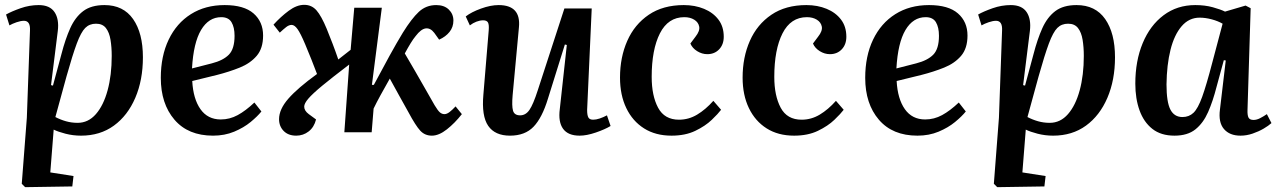

<svg xmlns="http://www.w3.org/2000/svg" viewBox="-20 -547 5278 794"><path d="M104 -421Q106 -461 79 -461Q66 -461 48.5 -455Q31 -449 19 -442L5 -487Q28 -500 65 -513Q102 -526 140 -526Q186 -526 205.5 -497Q225 -468 219 -419L191 -195L199 -193L234 -323Q250 -385 270.5 -430.5Q291 -476 324 -501Q357 -526 412 -526Q490 -526 530.5 -468Q571 -410 571 -310Q571 -216 539.5 -142.5Q508 -69 451 -27.5Q394 14 315 14Q282 14 251 6Q220 -2 202 -11L188 166L284 181L279 224L84 227L70 213L91 -60ZM377 -449Q350 -449 332.5 -431.5Q315 -414 297.5 -367Q280 -320 255 -231L209 -63Q230 -52 253 -45.5Q276 -39 301 -39Q345 -39 376.5 -75Q408 -111 425 -173.5Q442 -236 442 -316Q442 -352 437 -382.5Q432 -413 418 -431Q404 -449 377 -449Z M909 -526Q989 -526 1028.5 -491.5Q1068 -457 1068 -400Q1068 -347 1041.5 -316Q1015 -285 971.5 -267.5Q928 -250 877 -237L775 -212Q779 -138 809 -95.5Q839 -53 893 -53Q930 -53 963 -71Q996 -89 1032 -123L1061 -86Q1045 -66 1016.5 -42.5Q988 -19 948.5 -2.5Q909 14 861 14Q758 14 701.5 -52Q645 -118 645 -225Q645 -315 677.5 -383Q710 -451 769.5 -488.5Q829 -526 909 -526ZM950 -399Q950 -434 937.5 -455Q925 -476 895 -476Q843 -476 811.5 -423Q780 -370 774 -264L856 -285Q903 -297 926.5 -321Q950 -345 950 -399Z M1518 -196H1526Q1561 -262 1591 -316.5Q1621 -371 1646 -412Q1682 -470 1712 -498Q1742 -526 1784 -526Q1817 -526 1836 -507.5Q1855 -489 1855 -462Q1855 -435 1839 -415Q1823 -395 1796 -383L1776 -411Q1760 -432 1740.5 -429.5Q1721 -427 1699 -398Q1689 -386 1678 -368Q1667 -350 1654 -326Q1674 -292 1696 -254Q1718 -216 1739 -179Q1764 -134 1777.5 -111.5Q1791 -89 1799.5 -82Q1808 -75 1818 -75Q1828 -75 1839.5 -84Q1851 -93 1864 -107L1890 -75Q1861 -38 1828 -12Q1795 14 1766 14Q1737 14 1718 -6.5Q1699 -27 1669 -83Q1651 -115 1630 -153Q1609 -191 1592 -222Q1571 -185 1554 -154Q1537 -123 1525 -98L1517 0H1404L1424 -280Q1353 -226 1312.5 -192.5Q1272 -159 1255 -139Q1238 -119 1238 -106Q1238 -89 1257 -75L1287 -53Q1279 -21 1256.5 -3.5Q1234 14 1205 14Q1172 14 1153 -5.5Q1134 -25 1134 -54Q1134 -95 1172.5 -139Q1211 -183 1291 -241Q1280 -270 1268 -300.5Q1256 -331 1242 -364Q1223 -409 1210.5 -426.5Q1198 -444 1186 -444Q1175 -444 1163.5 -435Q1152 -426 1137 -412L1111 -445Q1141 -478 1174 -502.5Q1207 -527 1238 -527Q1269 -527 1289 -504Q1309 -481 1331 -428Q1344 -396 1355.5 -366Q1367 -336 1379 -301L1430 -341L1445 -515H1559Z M1906 -479Q1929 -497 1969 -511.5Q2009 -526 2042 -526Q2135 -526 2126 -434L2100 -154Q2096 -109 2101.5 -89.5Q2107 -70 2131 -70Q2154 -70 2169.5 -92.5Q2185 -115 2204 -174L2314 -512H2427L2408 -92Q2408 -71 2413 -61.5Q2418 -52 2433 -52Q2445 -52 2460 -57Q2475 -62 2490 -70L2505 -26Q2482 -12 2444 1Q2406 14 2377 14Q2329 14 2308.5 -14.5Q2288 -43 2295 -96L2324 -361L2316 -363L2246 -139Q2222 -60 2186.5 -23Q2151 14 2089 14Q2027 14 1999 -26.5Q1971 -67 1979 -156L2001 -421Q2003 -445 1998 -454Q1993 -463 1978 -463Q1965 -463 1950.5 -457.5Q1936 -452 1923 -442Z M2808 -526Q2854 -526 2891.5 -510.5Q2929 -495 2951 -466Q2973 -437 2973 -395Q2973 -363 2954 -343Q2935 -323 2905 -323Q2883 -323 2863 -335.5Q2843 -348 2835 -367L2856 -395Q2875 -419 2871.5 -437Q2868 -455 2851 -465.5Q2834 -476 2810 -476Q2743 -476 2709 -409Q2675 -342 2675 -229Q2675 -151 2701.5 -101.5Q2728 -52 2788 -52Q2828 -52 2863 -73Q2898 -94 2930 -130L2962 -93Q2950 -77 2923.5 -51.5Q2897 -26 2855.5 -6Q2814 14 2757 14Q2691 14 2643.5 -16Q2596 -46 2570 -100Q2544 -154 2544 -226Q2544 -310 2574 -378Q2604 -446 2663 -486Q2722 -526 2808 -526Z M3315 -526Q3361 -526 3398.5 -510.5Q3436 -495 3458 -466Q3480 -437 3480 -395Q3480 -363 3461 -343Q3442 -323 3412 -323Q3390 -323 3370 -335.5Q3350 -348 3342 -367L3363 -395Q3382 -419 3378.5 -437Q3375 -455 3358 -465.5Q3341 -476 3317 -476Q3250 -476 3216 -409Q3182 -342 3182 -229Q3182 -151 3208.5 -101.5Q3235 -52 3295 -52Q3335 -52 3370 -73Q3405 -94 3437 -130L3469 -93Q3457 -77 3430.5 -51.5Q3404 -26 3362.5 -6Q3321 14 3264 14Q3198 14 3150.5 -16Q3103 -46 3077 -100Q3051 -154 3051 -226Q3051 -310 3081 -378Q3111 -446 3170 -486Q3229 -526 3315 -526Z M3822 -526Q3902 -526 3941.5 -491.5Q3981 -457 3981 -400Q3981 -347 3954.5 -316Q3928 -285 3884.5 -267.5Q3841 -250 3790 -237L3688 -212Q3692 -138 3722 -95.5Q3752 -53 3806 -53Q3843 -53 3876 -71Q3909 -89 3945 -123L3974 -86Q3958 -66 3929.5 -42.5Q3901 -19 3861.5 -2.5Q3822 14 3774 14Q3671 14 3614.5 -52Q3558 -118 3558 -225Q3558 -315 3590.5 -383Q3623 -451 3682.5 -488.5Q3742 -526 3822 -526ZM3863 -399Q3863 -434 3850.5 -455Q3838 -476 3808 -476Q3756 -476 3724.5 -423Q3693 -370 3687 -264L3769 -285Q3816 -297 3839.5 -321Q3863 -345 3863 -399Z M4124 -421Q4126 -461 4099 -461Q4086 -461 4068.5 -455Q4051 -449 4039 -442L4025 -487Q4048 -500 4085 -513Q4122 -526 4160 -526Q4206 -526 4225.5 -497Q4245 -468 4239 -419L4211 -195L4219 -193L4254 -323Q4270 -385 4290.5 -430.5Q4311 -476 4344 -501Q4377 -526 4432 -526Q4510 -526 4550.5 -468Q4591 -410 4591 -310Q4591 -216 4559.5 -142.5Q4528 -69 4471 -27.5Q4414 14 4335 14Q4302 14 4271 6Q4240 -2 4222 -11L4208 166L4304 181L4299 224L4104 227L4090 213L4111 -60ZM4397 -449Q4370 -449 4352.5 -431.5Q4335 -414 4317.5 -367Q4300 -320 4275 -231L4229 -63Q4250 -52 4273 -45.5Q4296 -39 4321 -39Q4365 -39 4396.5 -75Q4428 -111 4445 -173.5Q4462 -236 4462 -316Q4462 -352 4457 -382.5Q4452 -413 4438 -431Q4424 -449 4397 -449Z M5139 -94Q5138 -71 5143 -61Q5148 -51 5164 -51Q5177 -51 5191.5 -58.5Q5206 -66 5219 -75L5238 -38Q5226 -27 5205.5 -15Q5185 -3 5160 5.5Q5135 14 5110 14Q5065 14 5041.5 -13.5Q5018 -41 5025 -94L5049 -297L5041 -298L5011 -188Q4996 -129 4976 -83.5Q4956 -38 4923.5 -12Q4891 14 4837 14Q4781 14 4745.5 -14Q4710 -42 4692.5 -90.5Q4675 -139 4675 -201Q4675 -295 4705.5 -368.5Q4736 -442 4792 -484Q4848 -526 4923 -526Q4963 -526 4995.5 -517Q5028 -508 5046 -499L5131 -524L5152 -513ZM4870 -63Q4897 -63 4915.5 -80.5Q4934 -98 4951.5 -146.5Q4969 -195 4993 -287L5036 -449Q5017 -460 4991 -467Q4965 -474 4941 -474Q4897 -474 4866.5 -438.5Q4836 -403 4820.5 -341Q4805 -279 4804 -198Q4804 -125 4820 -94Q4836 -63 4870 -63Z"/></svg>

Font: Literata 36pt SemiBold
Style: Italic
Weight: 600
Italic angle: -2°
Designer: Latin by Veronika Burian and Jose Scaglione. Greek by Irene Vlachou. Cyrillic by Vera Evstafieva
Foundry: TypeTogether
Version: Version 3.002